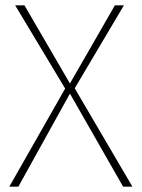

<svg xmlns="http://www.w3.org/2000/svg" viewBox="-20 -702 533 722"><path d="M72 -682 243 -388 261 -370 478 0H443L243 -350L225 -369L37 -682ZM446 -682 261 -370 243 -350 49 0H15L225 -369L243 -388L412 -682Z"/></svg>

Font: Firava
Style: Regular
Weight: 400
Designer: Carrois Corporate & Edenspiekermann AG
Foundry: Greg Finn Gibson
Version: Version 5.000